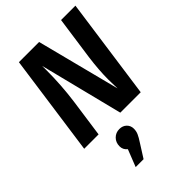

<svg xmlns="http://www.w3.org/2000/svg" viewBox="-289 -805 1237 1237"><g transform="rotate(-45 329.5 -187.0)"><path d="M550 0H364L221 -569V-528Q221 -396 203 -262L166 0H35L132 -692H316L462 -123Q460 -181 460 -206Q460 -291 474 -396L516 -692H647ZM353 135Q353 157 344.5 176.5Q336 196 315 228L258 318H186L232 201Q207 181 207 150Q207 115 229.5 92.5Q252 70 285 70Q315 70 334 88.5Q353 107 353 135Z"/></g></svg>

Font: Fira Sans SemiBold
Style: Italic
Weight: 600
Italic angle: -8°
Designer: bBox Type GmbH & Carrois Corporate GbR & Edenspiekermann AG
Foundry: bBox Type GmbH & Carrois Corporate GbR & Edenspiekermann AG
Version: Version 4.301